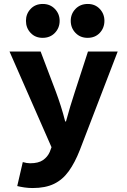

<svg xmlns="http://www.w3.org/2000/svg" viewBox="-20 -758 640 969"><path d="M145 191Q123 191 103 188Q83 185 67 181L95 60Q105 63 114.5 64.5Q124 66 132 66Q174 66 197 50Q220 34 231 9L240 -15L28 -498H185L262 -295Q275 -260 287 -222.5Q299 -185 309 -145H313Q323 -182 334.5 -220.5Q346 -259 358 -295L424 -498H574L383 -1Q358 63 327 106Q296 149 252.5 170Q209 191 145 191ZM195 -567Q158 -567 134.5 -592Q111 -617 111 -653Q111 -688 134.5 -713Q158 -738 196 -738Q233 -738 257 -713Q281 -688 281 -653Q281 -617 257 -592Q233 -567 195 -567ZM422 -567Q385 -567 361 -592Q337 -617 337 -653Q337 -688 361 -713Q385 -738 423 -738Q460 -738 483.5 -713Q507 -688 507 -653Q507 -617 483.5 -592Q460 -567 422 -567Z"/></svg>

Font: Source Code Pro ExtraBold
Style: Regular
Weight: 800
Monospace: yes
Designer: Paul D. Hunt, Teo Tuominen
Foundry: Adobe Systems Incorporated
Version: Version 1.018;hotconv 1.0.116;makeotfexe 2.5.65601